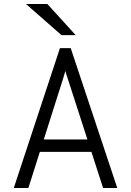

<svg xmlns="http://www.w3.org/2000/svg" viewBox="-20 -941 656 961"><path d="M49 0 280 -700H334L567 0H496L327 -523Q325.5 -528 321.2 -540.8Q317 -553.5 312.8 -566.5Q308.5 -579.5 307 -586Q305.5 -579.5 301.5 -566.5Q297.5 -553.5 293.8 -541Q290 -528.5 288 -523L122 0ZM155 -181 176 -243H439L460 -181ZM288 -765 110 -921H217L359 -765Z"/></svg>

Font: Overpass Mono Light Light
Style: Regular
Weight: 300
Monospace: yes
Version: Version 4.000